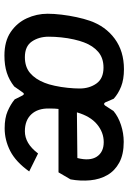

<svg xmlns="http://www.w3.org/2000/svg" viewBox="120 -674 566 845"><g transform="rotate(90 402.5 -252.0)"><path d="M225 11Q162 11 121.5 -16.5Q81 -44 61 -87.5Q41 -131 41 -179Q41 -207 45 -240.5Q49 -274 56 -306.5Q63 -339 72 -365Q96 -434 151 -474.5Q206 -515 285 -515Q330 -515 361.5 -502.5Q393 -490 415 -470L431 -433Q434 -428 437.5 -427.5Q441 -427 445 -432L469 -469Q494 -490 530.5 -502Q567 -514 605 -514Q660 -514 696 -494.5Q732 -475 751 -442Q770 -409 774 -366.5Q778 -324 770 -280L739 -227H460Q459 -219 458.5 -209.5Q458 -200 458 -186Q457 -136 483.5 -107.5Q510 -79 558 -79Q585 -79 609 -93Q633 -107 656 -137L735 -98Q693 -39 645 -14.5Q597 10 545 10Q500 10 470 -3Q440 -16 418 -34L401 -68Q397 -75 393.5 -74.5Q390 -74 387 -69L361 -32Q333 -10 300.5 0.5Q268 11 225 11ZM232 -79Q275 -79 302 -102Q329 -125 345 -166Q352 -183 358 -210.5Q364 -238 367 -267.5Q370 -297 370 -320Q370 -363 348 -394Q326 -425 278 -425Q236 -425 209 -402Q182 -379 167 -339Q160 -321 154 -294.5Q148 -268 145 -239Q142 -210 142 -184Q142 -141 163 -110Q184 -79 232 -79ZM475 -308 676 -310Q690 -365 670 -395.5Q650 -426 606 -426Q563 -426 527.5 -396.5Q492 -367 475 -308Z"/></g></svg>

Font: Finlandica Medium
Style: Italic
Weight: 500
Italic angle: -8°
Designer: Niklas Ekholm, Juho Hiilivirta, Jaakko Suomalainen
Foundry: Helsinki Type Studio
Version: Version 1.063